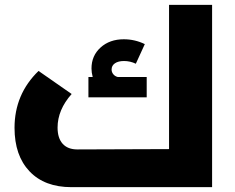

<svg xmlns="http://www.w3.org/2000/svg" viewBox="-20 -773 971 793"><path d="M678.2 -752.9H856V0H274.9Q164.1 0 102.1 -65.2Q40 -130.4 40 -245.1Q40 -383.8 139.2 -480L275.9 -384.8Q217.8 -319.3 217.8 -246.1Q217.8 -202.6 238.8 -179.2Q259.8 -155.8 299.8 -155.8L678.2 -157.2ZM585.9 -455.1V-371.1H345.2V-455.1H362.8Q357.9 -473.6 357.9 -490.2Q357.9 -543 395.5 -576.9Q433.1 -610.8 491.2 -610.8Q537.1 -610.8 578.1 -590.8L541 -509.8Q517.6 -521 492.2 -521Q468.3 -521 454.6 -511.5Q440.9 -502 440.9 -485.8Q440.9 -475.1 447.8 -466.6Q454.6 -458 465.8 -455.1Z"/></svg>

Font: Montserrat-Arabic
Style: Bold
Weight: 700
Designer: Mohamed Gaber
Foundry: Kief Type Foundry
Version: Version 5.008;PS 005.008;hotconv 1.0.88;makeotf.lib2.5.64775